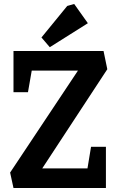

<svg xmlns="http://www.w3.org/2000/svg" viewBox="-20 -948 599 968"><path d="M48 0 31 -78 373 -592H140L121 -483H48V-691H502L521 -599L193 -99H421L439 -208H514V0ZM231 -710 189 -759 319 -918 354 -928 423 -831Z"/></svg>

Font: Kreon Light SemiBold
Style: Regular
Weight: 600
Version: Version 2.002